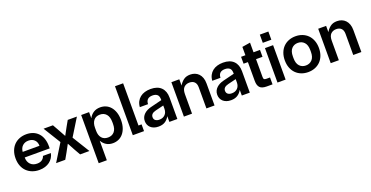

<svg xmlns="http://www.w3.org/2000/svg" viewBox="-30 -1566 5069 2620"><g transform="rotate(-20 2504.0 -255.5)"><path d="M285 10Q229 10 182.5 -8Q136 -26 102 -59.5Q68 -93 49.5 -141.5Q31 -190 31 -250Q31 -310 49.5 -358.5Q68 -407 101 -440.5Q134 -474 180 -492Q226 -510 280 -510Q333 -510 376 -493Q419 -476 450.5 -443Q482 -410 499 -361.5Q516 -313 516 -250V-219H153V-218Q153 -156 189 -119Q225 -82 285 -82Q332 -82 359 -103Q386 -124 394 -154H509Q502 -118 483 -87.5Q464 -57 435.5 -35.5Q407 -14 369 -2Q331 10 285 10ZM397 -300Q397 -354 364.5 -386Q332 -418 278 -418Q226 -418 192 -387Q158 -356 153 -300Z M683 -250 529 -500H665L713 -415L772 -308H774L832 -415L880 -500H1013L859 -250L1013 0H878L829 -86L771 -193H769L711 -86L662 0H529Z M1075 -500H1190V-411Q1216 -459 1256.5 -484.5Q1297 -510 1353 -510Q1397 -510 1435 -493.5Q1473 -477 1501.5 -444Q1530 -411 1546.5 -362.5Q1563 -314 1563 -250Q1563 -186 1546.5 -137.5Q1530 -89 1501.5 -56Q1473 -23 1435 -6.5Q1397 10 1353 10Q1299 10 1259 -14.5Q1219 -39 1193 -84V200H1075ZM1193 -227Q1193 -162 1225 -124Q1257 -86 1316 -86Q1374 -86 1408 -124Q1442 -162 1442 -237V-262Q1442 -339 1408 -378.5Q1374 -418 1316 -418Q1257 -418 1225 -379Q1193 -340 1193 -272Z M1643 -711H1761V-98H1806V0H1643Z M2016 10Q1978 10 1949.5 -0.5Q1921 -11 1901.5 -29Q1882 -47 1872 -71.5Q1862 -96 1862 -124Q1862 -156 1874 -181Q1886 -206 1906 -224.5Q1926 -243 1952 -256Q1978 -269 2007 -276L2172 -317V-326Q2172 -377 2147.5 -397.5Q2123 -418 2080 -418Q1986 -418 1983 -327H1864Q1867 -372 1885 -406.5Q1903 -441 1932 -464Q1961 -487 2000 -498.5Q2039 -510 2085 -510Q2185 -510 2237.5 -457.5Q2290 -405 2290 -312V0H2174V-83Q2149 -38 2111 -14Q2073 10 2016 10ZM1980 -139Q1980 -107 2001.5 -91Q2023 -75 2058 -75Q2109 -75 2140.5 -106.5Q2172 -138 2172 -193V-239L2053 -210Q1980 -192 1980 -139Z M2385 -500H2500V-409Q2524 -451 2562 -480.5Q2600 -510 2660 -510Q2696 -510 2727 -498Q2758 -486 2781 -462Q2804 -438 2817 -402.5Q2830 -367 2830 -319V0H2712V-307Q2712 -358 2686 -384.5Q2660 -411 2613 -411Q2565 -411 2534 -381Q2503 -351 2503 -282V0H2385Z M3068 10Q3030 10 3001.5 -0.5Q2973 -11 2953.5 -29Q2934 -47 2924 -71.5Q2914 -96 2914 -124Q2914 -156 2926 -181Q2938 -206 2958 -224.5Q2978 -243 3004 -256Q3030 -269 3059 -276L3224 -317V-326Q3224 -377 3199.5 -397.5Q3175 -418 3132 -418Q3038 -418 3035 -327H2916Q2919 -372 2937 -406.5Q2955 -441 2984 -464Q3013 -487 3052 -498.5Q3091 -510 3137 -510Q3237 -510 3289.5 -457.5Q3342 -405 3342 -312V0H3226V-83Q3201 -38 3163 -14Q3125 10 3068 10ZM3032 -139Q3032 -107 3053.5 -91Q3075 -75 3110 -75Q3161 -75 3192.5 -106.5Q3224 -138 3224 -193V-239L3105 -210Q3032 -192 3032 -139Z M3587 0Q3517 0 3488.5 -31.5Q3460 -63 3460 -126V-400H3397V-500H3460V-621L3578 -640V-500H3672V-400H3578V-142Q3578 -116 3586.5 -108Q3595 -100 3620 -100H3672V0Z M3744 -500H3862V0H3744ZM3865 -578V-697H3741V-578Z M4189 10Q4135 10 4089.5 -8Q4044 -26 4011 -59.5Q3978 -93 3959.5 -141.5Q3941 -190 3941 -250Q3941 -310 3959.5 -358.5Q3978 -407 4011 -440.5Q4044 -474 4089.5 -492Q4135 -510 4189 -510Q4243 -510 4288.5 -492Q4334 -474 4367 -440.5Q4400 -407 4418.5 -358.5Q4437 -310 4437 -250Q4437 -190 4418.5 -141.5Q4400 -93 4367 -59.5Q4334 -26 4288.5 -8Q4243 10 4189 10ZM4063 -237Q4063 -162 4098 -124Q4133 -86 4189 -86Q4245 -86 4280.5 -124Q4316 -162 4316 -237V-263Q4316 -338 4280.5 -376Q4245 -414 4189 -414Q4133 -414 4098 -376Q4063 -338 4063 -263Z M4517 -500H4632V-409Q4656 -451 4694 -480.5Q4732 -510 4792 -510Q4828 -510 4859 -498Q4890 -486 4913 -462Q4936 -438 4949 -402.5Q4962 -367 4962 -319V0H4844V-307Q4844 -358 4818 -384.5Q4792 -411 4745 -411Q4697 -411 4666 -381Q4635 -351 4635 -282V0H4517Z"/></g></svg>

Font: CyStack Display SemiBold
Style: Regular
Weight: 600
Designer: Weizhong Zhang
Foundry: 本地遙控
Version: Version 1.000;Glyphs 3.1.2 (3151)